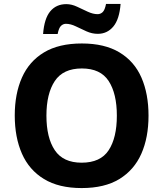

<svg xmlns="http://www.w3.org/2000/svg" viewBox="-20 -946 831 976"><path d="M735 -358Q735 -247 698.5 -164.5Q662 -82 587 -36Q512 10 395 10Q279 10 203.5 -36Q128 -82 91.5 -165Q55 -248 55 -359Q55 -469 91.5 -551.5Q128 -634 203.5 -679.5Q279 -725 396 -725Q512 -725 587.5 -679.5Q663 -634 699 -551.5Q735 -469 735 -358ZM216 -358Q216 -246 258.5 -182.5Q301 -119 395 -119Q491 -119 532.5 -182.5Q574 -246 574 -358Q574 -470 532.5 -534Q491 -598 396 -598Q301 -598 258.5 -534Q216 -470 216 -358ZM199 -773Q205 -852 235.5 -888.5Q266 -925 317 -925Q344 -925 371.5 -912Q399 -899 426 -886.5Q453 -874 476 -874Q491 -874 502 -884.5Q513 -895 519 -926H593Q587 -848 556 -811Q525 -774 477 -774Q448 -774 420 -786.5Q392 -799 365.5 -812Q339 -825 315 -825Q301 -825 290 -814.5Q279 -804 273 -773Z"/></svg>

Font: Noto Sans Cherokee
Style: Bold
Weight: 700
Designer: Monotype Design Team
Foundry: Monotype Imaging Inc.
Version: Version 2.001; ttfautohint (v1.8.4.7-5d5b)